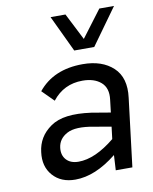

<svg xmlns="http://www.w3.org/2000/svg" viewBox="-85 -814 707 888"><g transform="rotate(-10 268.5 -370.0)"><path d="M389 -579H295L214 -750H284L348 -624L443 -750H512ZM322 -510Q413 -510 465 -461.5Q517 -413 505 -320L466 0H388L392 -71Q291 10 197 10Q130 10 92 -33Q54 -76 63 -143Q67 -178 84 -206.5Q101 -235 132.5 -257Q164 -279 211 -285Q258 -291 323 -282L412 -267L419 -326Q426 -380 394.5 -407.5Q363 -435 308 -435Q220 -435 166 -366L112 -420Q185 -510 322 -510ZM153 -147Q149 -112 169 -90.5Q189 -69 226 -69Q304 -69 397 -145L404 -202L324 -216Q239 -232 198.5 -210.5Q158 -189 153 -147Z"/></g></svg>

Font: Orkney
Style: Italic
Weight: 400
Italic angle: -7°
Designer: Samuel Oakes and Alfredo Marco Pradil
Foundry: Alfredo Marco Pradil
Version: 1.0; ttfautohint (v1.5)